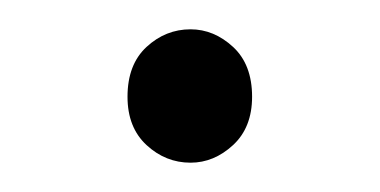

<svg xmlns="http://www.w3.org/2000/svg" viewBox="-20 -99 259 131"><path d="M110 12Q93 12 80 0Q67 -12 67 -33Q67 -55 80 -67Q93 -79 110 -79Q126 -79 139 -67Q152 -55 152 -33Q152 -12 139 0Q126 12 110 12Z"/></svg>

Font: Mada Light
Style: Regular
Weight: 300
Designer: Khaled Hosny
Version: Version 1.5